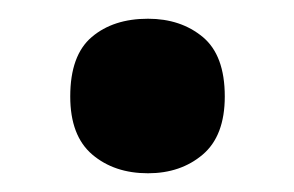

<svg xmlns="http://www.w3.org/2000/svg" viewBox="-20 -173 314 205"><path d="M55 -70Q55 -114 78 -133.5Q101 -153 138 -153Q173 -153 196.5 -133.5Q220 -114 220 -70Q220 -28 196.5 -8Q173 12 138 12Q102 12 78.5 -8Q55 -28 55 -70Z"/></svg>

Font: Noto Sans SemiCondensed
Style: Bold
Weight: 700
Width: 4
Designer: Monotype Design Team
Foundry: Monotype Imaging Inc.
Version: Version 2.013; ttfautohint (v1.8.4.7-5d5b)